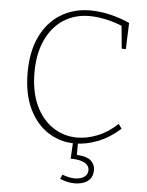

<svg xmlns="http://www.w3.org/2000/svg" viewBox="-60 -749 777 1014"><g transform="rotate(5 328.0 -241.5)"><path d="M357 7Q279 7 215 -34Q151 -75 113.5 -153.5Q76 -232 76 -344Q76 -456 114 -535.5Q152 -615 220.5 -657.5Q289 -700 378 -700Q425 -700 478 -688.5Q531 -677 587 -652L582 -513H560L548 -641L555 -631Q510 -650 463 -660Q416 -670 376 -670Q298 -670 238.5 -631.5Q179 -593 145.5 -520.5Q112 -448 112 -349Q112 -246 146 -173.5Q180 -101 238 -63Q296 -25 366 -25Q418 -25 473.5 -47Q529 -69 579 -116L596 -92Q541 -42 479 -17.5Q417 7 357 7ZM373 217Q355 217 335 212.5Q315 208 296 200L306 177Q322 183 339.5 187Q357 191 373 191Q401 191 421 178.5Q441 166 441 142Q441 125 430 113.5Q419 102 397.5 95.5Q376 89 342 89L347 0H373V66Q429 70 449.5 90Q470 110 470 139Q470 165 457.5 182.5Q445 200 423 208.5Q401 217 373 217Z"/></g></svg>

Font: Bitter Thin ExtraLight
Style: Regular
Weight: 250
Version: Version 2.002